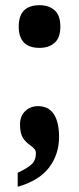

<svg xmlns="http://www.w3.org/2000/svg" viewBox="-20 -564 305 738"><path d="M52 -462Q52 -544 132 -544Q168 -544 190 -524.5Q212 -505 212 -462Q212 -419 190 -399.5Q168 -380 132 -380Q52 -380 52 -462ZM48 100Q85 83 101.5 67.5Q118 52 118 25Q118 16 113.5 10Q109 4 97 -5Q78 -18 67.5 -35Q57 -52 57 -86Q57 -118 77 -137Q97 -156 126 -156Q167 -156 187 -125Q207 -94 207 -38Q207 29 169 79.5Q131 130 48 154Z"/></svg>

Font: Noto Serif CondBlack
Style: Regular
Weight: 900
Width: 3
Designer: Monotype Design Team
Foundry: Monotype Imaging Inc.
Version: Version 1.001